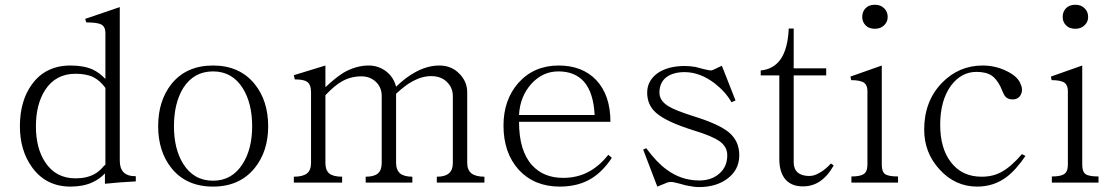

<svg xmlns="http://www.w3.org/2000/svg" viewBox="-20 -756 4620 796"><path d="M415 5.9Q455.1 2 478.5 0Q504.9 -2 543 -3.9V-25.4Q507.8 -25.4 492.2 -42Q476.6 -57.6 476.6 -89.8V-726.6L333 -677.7L337.9 -663.1Q383.8 -663.1 400.4 -654.3Q417 -644.5 417 -619.1V-428.7Q391.6 -455.1 364.3 -467.8Q327.1 -484.4 272.5 -484.4Q168.9 -484.4 112.3 -406.2Q62.5 -337.9 62.5 -232.4Q62.5 -130.9 114.3 -60.5Q171.9 17.6 272.5 17.6Q324.2 17.6 363.3 0Q394.5 -14.6 415 -37.1ZM417 -391.6V-73.2L411.1 -68.4Q391.6 -44.9 373 -35.2Q340.8 -16.6 293 -16.6Q210.9 -16.6 167 -84Q128.9 -141.6 128.9 -232.4Q128.9 -323.2 167 -382.8Q210.9 -450.2 293 -450.2Q338.9 -450.2 368.2 -435.5Q394.5 -421.9 417 -391.6Z M863.3 -484.4Q752 -484.4 690.4 -407.2Q635.7 -337.9 635.7 -232.4Q635.7 -128.9 690.4 -59.6Q752 17.6 863.3 17.6Q973.6 17.6 1036.1 -59.6Q1091.8 -128.9 1091.8 -232.4Q1091.8 -337.9 1036.1 -407.2Q973.6 -484.4 863.3 -484.4ZM863.3 -460Q942.4 -460 986.3 -390.6Q1025.4 -328.1 1025.4 -232.4Q1025.4 -138.7 986.3 -77.1Q942.4 -6.8 863.3 -6.8Q783.2 -6.8 739.3 -77.1Q701.2 -138.7 701.2 -232.4Q701.2 -328.1 739.3 -390.6Q783.2 -460 863.3 -460Z M1198.2 1H1398.4V-23.4Q1361.3 -23.4 1344.7 -37.1Q1329.1 -50.8 1329.1 -80.1V-361.3Q1367.2 -401.4 1396.5 -418Q1433.6 -439.5 1478.5 -439.5Q1514.6 -439.5 1539.1 -416Q1562.5 -392.6 1562.5 -359.4V-80.1Q1562.5 -50.8 1546.9 -37.1Q1531.2 -23.4 1496.1 -23.4V1H1689.5V-23.4Q1655.3 -23.4 1638.7 -37.1Q1622.1 -51.8 1622.1 -80.1V-367.2Q1659.2 -402.3 1690.4 -418.9Q1729.5 -440.4 1767.6 -440.4Q1809.6 -440.4 1834 -415Q1857.4 -391.6 1857.4 -357.4V-80.1Q1857.4 -50.8 1840.8 -37.1Q1825.2 -23.4 1791 -23.4V1H1988.3V-23.4Q1953.1 -23.4 1934.6 -37.1Q1917 -51.8 1917 -80.1V-373Q1917 -417 1885.7 -449.2Q1852.5 -484.4 1801.8 -484.4Q1752 -484.4 1702.1 -457Q1662.1 -435.5 1622.1 -396.5Q1611.3 -438.5 1577.1 -462.9Q1545.9 -484.4 1508.8 -484.4Q1455.1 -484.4 1403.3 -454.1Q1372.1 -434.6 1329.1 -394.5V-484.4L1198.2 -444.3L1202.1 -426.8Q1239.3 -426.8 1252.9 -417Q1269.5 -406.2 1269.5 -373V-80.1Q1269.5 -50.8 1252.9 -37.1Q1235.4 -23.4 1198.2 -23.4Z M2502 -114.3Q2463.9 -66.4 2418.9 -43Q2373 -18.6 2314.5 -18.6Q2234.4 -18.6 2186.5 -70.3Q2131.8 -129.9 2131.8 -251H2510.7Q2510.7 -361.3 2452.1 -423.8Q2394.5 -484.4 2295.9 -484.4Q2193.4 -484.4 2128.9 -412.1Q2067.4 -341.8 2067.4 -235.4Q2067.4 -122.1 2130.9 -51.8Q2195.3 17.6 2300.8 17.6Q2378.9 17.6 2434.6 -17.6Q2479.5 -45.9 2516.6 -101.6ZM2445.3 -279.3H2131.8Q2135.7 -356.4 2183.6 -409.2Q2230.5 -460 2294.9 -460Q2363.3 -460 2401.4 -417Q2440.4 -372.1 2445.3 -279.3Z M2659.2 -141.6 2646.5 -135.7 2705.1 17.6 2746.1 1Q2756.8 -2.9 2770.5 -1Q2779.3 1 2799.8 5.9Q2821.3 12.7 2835 14.6Q2856.4 19.5 2878.9 19.5Q2946.3 19.5 2992.2 -12.7Q3044.9 -49.8 3044.9 -112.3Q3044.9 -171.9 3001 -208Q2959 -242.2 2854.5 -274.4Q2777.3 -298.8 2750 -316.4Q2713.9 -338.9 2713.9 -372.1Q2713.9 -413.1 2742.2 -435.5Q2770.5 -457 2818.4 -457Q2881.8 -457 2943.4 -410.2Q2989.3 -374 3012.7 -332L3029.3 -339.8L2972.7 -483.4L2935.5 -465.8Q2928.7 -462.9 2918.9 -464.8Q2912.1 -465.8 2896.5 -469.7Q2876 -475.6 2863.3 -478.5Q2840.8 -482.4 2818.4 -482.4Q2748 -482.4 2704.1 -451.2Q2663.1 -419.9 2663.1 -372.1Q2663.1 -320.3 2700.2 -288.1Q2742.2 -251 2854.5 -215.8Q2932.6 -192.4 2963.9 -169.9Q2995.1 -147.5 2995.1 -112.3Q2995.1 -64.5 2961.9 -36.1Q2929.7 -7.8 2878.9 -7.8Q2804.7 -7.8 2744.1 -52.7Q2703.1 -82 2659.2 -141.6Z M3133.8 -443.4H3210.9V-96.7Q3210.9 -40 3238.3 -9.8Q3264.6 17.6 3310.5 16.6Q3347.7 16.6 3378.9 -3.9Q3412.1 -26.4 3436.5 -70.3L3424.8 -78.1Q3403.3 -54.7 3381.8 -42Q3357.4 -26.4 3335.9 -26.4Q3303.7 -26.4 3287.1 -41Q3270.5 -55.7 3270.5 -83V-443.4H3405.3V-472.7H3270.5V-637.7H3250Q3246.1 -552.7 3215.8 -509.8Q3186.5 -468.8 3133.8 -463.9Z M3607.4 -736.3Q3581.1 -736.3 3567.4 -720.7Q3554.7 -707 3554.7 -685.5Q3554.7 -666 3567.4 -652.3Q3581.1 -636.7 3607.4 -636.7Q3631.8 -636.7 3646.5 -652.3Q3660.2 -666 3660.2 -685.5Q3660.2 -707 3646.5 -720.7Q3631.8 -736.3 3607.4 -736.3ZM3509.8 1V-24.4Q3545.9 -24.4 3560.5 -34.2Q3576.2 -43.9 3576.2 -73.2V-378.9Q3576.2 -401.4 3563.5 -412.1Q3547.9 -423.8 3508.8 -423.8L3505.9 -438.5L3635.7 -484.4V-73.2Q3635.7 -43.9 3649.4 -34.2Q3663.1 -24.4 3703.1 -24.4V1Z M4231.4 -109.4 4216.8 -117.2Q4171.9 -64.5 4131.8 -43Q4096.7 -23.4 4049.8 -23.4Q3967.8 -23.4 3921.9 -84Q3877.9 -141.6 3877.9 -238.3Q3877.9 -339.8 3922.9 -401.4Q3965.8 -458 4028.3 -458Q4068.4 -458 4091.8 -442.4Q4110.4 -429.7 4127 -398.4L4133.8 -382.8Q4141.6 -363.3 4147.5 -356.4Q4158.2 -343.8 4177.7 -343.8Q4203.1 -343.8 4212.9 -365.2Q4222.7 -385.7 4209 -413.1Q4195.3 -441.4 4152.3 -461.9Q4106.4 -484.4 4053.7 -484.4Q3955.1 -484.4 3884.8 -412.1Q3811.5 -335.9 3811.5 -218.8Q3811.5 -122.1 3876 -52.7Q3940.4 17.6 4031.2 17.6Q4099.6 17.6 4152.3 -21.5Q4191.4 -50.8 4231.4 -109.4Z M4438.5 -736.3Q4412.1 -736.3 4398.4 -720.7Q4385.7 -707 4385.7 -685.5Q4385.7 -666 4398.4 -652.3Q4412.1 -636.7 4438.5 -636.7Q4462.9 -636.7 4477.5 -652.3Q4491.2 -666 4491.2 -685.5Q4491.2 -707 4477.5 -720.7Q4462.9 -736.3 4438.5 -736.3ZM4340.8 1V-24.4Q4377 -24.4 4391.6 -34.2Q4407.2 -43.9 4407.2 -73.2V-378.9Q4407.2 -401.4 4394.5 -412.1Q4378.9 -423.8 4339.8 -423.8L4336.9 -438.5L4466.8 -484.4V-73.2Q4466.8 -43.9 4480.5 -34.2Q4494.1 -24.4 4534.2 -24.4V1Z"/></svg>

Font: Batang
Style: Regular
Weight: 400
Version: Version 2.21